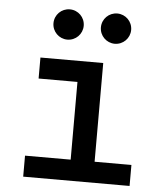

<svg xmlns="http://www.w3.org/2000/svg" viewBox="-53 -781 691 827"><g transform="rotate(5 293.0 -367.5)"><path d="M78.1 0H538.1V-90.8H378.9V-517.6H107.4V-426.8H275.4V-90.8H78.1ZM215.8 -604.5C252 -604.5 281.2 -633.8 281.2 -669.9C281.2 -706.5 252 -735.4 215.8 -735.4C179.7 -735.4 150.4 -706.5 150.4 -669.9C150.4 -633.8 179.7 -604.5 215.8 -604.5ZM420.9 -604.5C457 -604.5 486.3 -633.8 486.3 -669.9C486.3 -706.5 457 -735.4 420.9 -735.4C384.8 -735.4 355.5 -706.5 355.5 -669.9C355.5 -633.8 384.8 -604.5 420.9 -604.5Z"/></g></svg>

Font: Cascadia Mono NF
Style: Regular
Weight: 400
Monospace: yes
Designer: Aaron Bell
Foundry: Saja Typeworks
Version: Version 2404.023